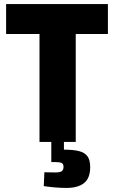

<svg xmlns="http://www.w3.org/2000/svg" viewBox="-20 -697 561 943"><path d="M174 0V-530H10V-677H510V-530H352V0ZM307 226Q275 226 244 223Q213 220 195 217L198 149Q203 149 221.5 149.5Q240 150 252 150Q275 150 283.5 143.5Q292 137 292 123Q292 108 283 103.5Q274 99 252 99H232V-7H294V38Q339 38 367.5 45Q396 52 409.5 70.5Q423 89 423 124Q423 178 393 202Q363 226 307 226Z"/></svg>

Font: Cairo Play Black
Style: Regular
Weight: 900
Version: Version 3.119